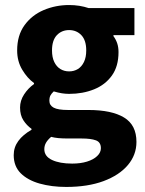

<svg xmlns="http://www.w3.org/2000/svg" viewBox="-20 -528 574 759"><path d="M241.7 211Q184.1 211 136.8 197.7Q89.5 184.3 61.8 156.8Q34.2 129.2 34.2 85.1Q34.2 54.1 52.5 29.2Q70.7 4.3 104.5 -14.8V-18.8Q85.7 -32 72.5 -52.4Q59.3 -72.7 59.3 -102.9Q59.3 -130.3 75.2 -154.7Q91.1 -179.2 114.5 -195.8V-199.8Q88.3 -218.3 68.1 -252Q47.8 -285.6 47.8 -328.6Q47.8 -388.1 76.8 -428.2Q105.8 -468.3 152.8 -488.2Q199.9 -508.1 253.2 -508.1Q273.9 -508.1 293.7 -505Q313.5 -501.8 330.2 -496.1H511.4V-389.1H428.5V-385.1Q438.2 -372 443.4 -356.6Q448.5 -341.3 448.5 -322Q448.5 -265.9 422.4 -229.4Q396.2 -192.8 351.9 -174.9Q307.5 -156.9 253.2 -156.9Q239.5 -156.9 224.5 -159.2Q209.5 -161.6 192.5 -166.7Q183.8 -158.6 179.5 -150.8Q175.2 -143.1 175.2 -129.6Q175.2 -111.6 192.2 -102.4Q209.3 -93.2 249.6 -93.2H329.9Q421.4 -93.2 470.4 -63.5Q519.4 -33.9 519.4 32.9Q519.4 84.4 485.4 124.6Q451.5 164.7 389.3 187.9Q327.1 211 241.7 211ZM253.2 -245.8Q272.6 -245.8 287.8 -255.1Q303 -264.4 311.9 -283Q320.9 -301.5 320.9 -328.6Q320.9 -368.6 301.7 -388.9Q282.5 -409.1 253.2 -409.1Q223.9 -409.1 204.7 -388.9Q185.6 -368.6 185.6 -328.6Q185.6 -301.5 194.5 -283Q203.5 -264.4 218.7 -255.1Q233.9 -245.8 253.2 -245.8ZM265.2 118.7Q298.5 118.7 324 110.8Q349.5 102.9 364.1 88.9Q378.8 75 378.8 57.9Q378.8 34 359.1 26.8Q339.4 19.5 303.2 19.5H251.6Q226.1 19.5 210.3 17.9Q194.5 16.3 182.2 13Q168.4 24.8 161.8 36.4Q155.2 48 155.2 61.8Q155.2 90 185.5 104.3Q215.8 118.7 265.2 118.7Z"/></svg>

Font: Mada
Style: Regular
Weight: 400
Designer: Khaled Hosny
Version: Version 1.5